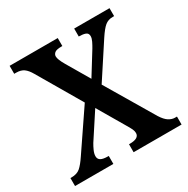

<svg xmlns="http://www.w3.org/2000/svg" viewBox="-162 -858 982 1002"><g transform="rotate(-30 329.5 -357.0)"><path d="M8 0V-48H14Q48 -48 67.5 -65Q87 -82 111 -118L270 -352L117 -613Q101 -641 83.5 -653.5Q66 -666 38 -666H26V-714H316V-666H312Q280 -666 269.5 -657Q259 -648 259 -636Q259 -617 282 -578L362 -442L445 -576Q454 -591 462 -607.5Q470 -624 470 -637Q470 -655 455 -660.5Q440 -666 418 -666H415V-714H628V-666H619Q592 -666 573 -650.5Q554 -635 527 -594L393 -389L564 -101Q583 -71 601.5 -59.5Q620 -48 638 -48H650V0H361V-48H366Q422 -48 422 -81Q422 -92 416.5 -104.5Q411 -117 391 -150L303 -300L203 -147Q194 -132 186 -114Q178 -96 178 -81Q178 -64 191.5 -56Q205 -48 235 -48H239V0Z"/></g></svg>

Font: Noto Serif Lao SemiCondensed SemiBold
Style: Regular
Weight: 600
Width: 4
Designer: Monotype Design Team
Foundry: Monotype Imaging Inc.
Version: Version 2.003; ttfautohint (v1.8.4.7-5d5b)